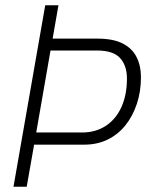

<svg xmlns="http://www.w3.org/2000/svg" viewBox="-20 -706 560 726"><path d="M31 0 151 -686H201L179 -560H348Q408 -560 444 -541.5Q480 -523 496.5 -490Q513 -457 513 -415Q513 -360 497.5 -313.5Q482 -267 454.5 -232.5Q427 -198 387.5 -178.5Q348 -159 298 -159H109L81 0ZM117 -205H290Q342 -205 380.5 -230.5Q419 -256 439.5 -302Q460 -348 460 -409Q460 -458 434 -486.5Q408 -515 347 -515H171Z"/></svg>

Font: Archivo Condensed Thin
Style: Italic
Weight: 250
Width: 3
Italic angle: -10°
Designer: Hector Gatti
Foundry: Omnibus-Type
Version: Version 2.001